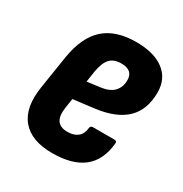

<svg xmlns="http://www.w3.org/2000/svg" viewBox="-126 -601 676 708"><g transform="rotate(30 211.5 -247.0)"><path d="M190 8Q101 8 60.5 -41Q20 -90 35 -183L57 -323Q72 -415 120.5 -458.5Q169 -502 256 -502Q332 -502 374 -470Q416 -438 416 -380Q416 -306 373.5 -265Q331 -224 246 -213L156 -202L150 -163Q144 -125 156.5 -106.5Q169 -88 200 -88Q227 -88 243 -100.5Q259 -113 262 -139Q263 -150 274 -150H364Q377 -150 375 -139Q368 -65 322 -28.5Q276 8 190 8ZM169 -284 224 -291Q262 -296 279.5 -315Q297 -334 297 -363Q297 -385 284.5 -395.5Q272 -406 247 -406Q216 -406 199.5 -388.5Q183 -371 176 -330Z"/></g></svg>

Font: Sofia Sans Condensed ExtraBold
Style: Italic
Weight: 800
Italic angle: -9°
Version: Version 4.100